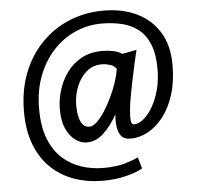

<svg xmlns="http://www.w3.org/2000/svg" viewBox="-63 -818 1169 1116"><g transform="rotate(-5 522.0 -260.5)"><path d="M492 232Q404 232 327.2 205.2Q250.5 178.5 192.8 124Q135 69.5 102.5 -13.2Q70 -96 70 -208Q70 -331.5 109 -431.8Q148 -532 217.8 -604Q287.5 -676 380.5 -714.5Q473.5 -753 581 -753Q691 -753 775 -712.8Q859 -672.5 906.5 -594.5Q954 -516.5 954 -404Q954 -307 930.2 -231.5Q906.5 -156 866.2 -104Q826 -52 776 -25Q726 2 674 2Q636.5 2 618.2 -21.2Q600 -44.5 597 -89Q596 -100 596 -114Q596 -128 598 -146.5Q565 -85.5 519.5 -41.8Q474 2 418 2Q385 2 352.2 -21.2Q319.5 -44.5 298.5 -92Q277.5 -139.5 279 -213Q280 -263.5 296.8 -317.2Q313.5 -371 346.8 -417Q380 -463 431.5 -491.5Q483 -520 554 -520Q585.5 -520 616.2 -514Q647 -508 668 -493L753 -509Q744 -473.5 732.5 -421.5Q721 -369.5 709.8 -314Q698.5 -258.5 691 -212Q681.5 -146 682.8 -112.5Q684 -79 701 -79Q728 -79 756.8 -102.5Q785.5 -126 810 -167.8Q834.5 -209.5 849.8 -265.8Q865 -322 865 -387Q865 -475.5 841.5 -532.5Q818 -589.5 776.5 -621.5Q735 -653.5 680.5 -666.2Q626 -679 564 -679Q481.5 -679 408.2 -646Q335 -613 279 -551.8Q223 -490.5 191 -405.5Q159 -320.5 159 -217Q159 -113 187.5 -41Q216 31 264.8 74.8Q313.5 118.5 375 138.2Q436.5 158 502 158Q578.5 158 629.2 142.8Q680 127.5 706 114L725 180Q693 200 629.8 216Q566.5 232 492 232ZM442 -88Q462.5 -88 486 -110.2Q509.5 -132.5 532.8 -168.8Q556 -205 576.2 -247.8Q596.5 -290.5 610.5 -333Q624.5 -375.5 629 -409Q617 -428 591.8 -435.5Q566.5 -443 544 -443Q491.5 -443 454.5 -410.8Q417.5 -378.5 397.5 -329.5Q377.5 -280.5 376 -231Q374 -167.5 389.8 -127.8Q405.5 -88 442 -88Z"/></g></svg>

Font: Merriweather Sans
Style: Regular
Weight: 400
Designer: Eben Sorkin
Foundry: Eben Sorkin
Version: Version 1.008; ttfautohint (v1.7.19-72a1) -l 8 -r 50 -G 200 